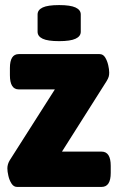

<svg xmlns="http://www.w3.org/2000/svg" viewBox="-20 -736 465 756"><path d="M47 0Q34 0 25.5 -13Q17 -26 13 -43.5Q9 -61 9 -73Q9 -90 19 -106L196 -384H54Q19 -384 19 -440V-468Q19 -523 54 -523H372Q386 -523 394 -510Q402 -497 406 -480Q410 -463 410 -450Q410 -441 408 -434Q406 -427 400 -417L224 -139H380Q416 -139 416 -83V-55Q416 0 380 0ZM213 -574Q168 -574 148 -583.5Q128 -593 128 -611V-679Q128 -697 148 -706.5Q168 -716 213 -716Q257 -716 277.5 -706.5Q298 -697 298 -679V-611Q298 -593 277.5 -583.5Q257 -574 213 -574Z"/></svg>

Font: Asap Semi Condensed ExtraBold
Style: Regular
Weight: 800
Width: 4
Designer: Pablo Cosgaya
Foundry: Omnibus-Type
Version: Version 3.001; ttfautohint (v1.8.4.7-5d5b)